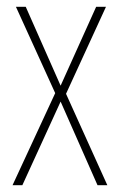

<svg xmlns="http://www.w3.org/2000/svg" viewBox="-20 -547 354 567"><path d="M143 -272 27 -527H56L159 -294L264 -527H293L175 -270L297 0H268L159 -247L46 0H17Z"/></svg>

Font: Noto Sans Telugu ExtraCondensed Thin
Style: Regular
Weight: 100
Width: 2
Designer: Jelle Bosma - Monotype Design Team
Foundry: Monotype Imaging Inc.
Version: Version 2.005; ttfautohint (v1.8.4.7-5d5b)